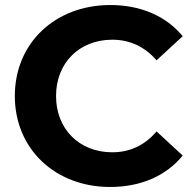

<svg xmlns="http://www.w3.org/2000/svg" viewBox="-20 -732 766 764"><path d="M418 12C540 12 641 -32 707 -113L603 -209C556 -154 497 -126 427 -126C296 -126 203 -218 203 -350C203 -482 296 -574 427 -574C497 -574 556 -546 603 -492L707 -588C641 -668 540 -712 419 -712C200 -712 39 -561 39 -350C39 -139 200 12 418 12Z"/></svg>

Font: AWKNG-Font
Style: Bold
Weight: 700
Designer: Awakening Church
Foundry: Awakening Church
Version: Version 1.700;PS 001.700;hotconv 1.0.88;makeotf.lib2.5.64775